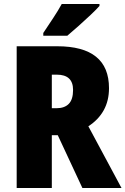

<svg xmlns="http://www.w3.org/2000/svg" viewBox="-20 -947 632 967"><path d="M268 -714Q529 -714 529 -503Q529 -440 502.5 -392Q476 -344 425 -311L592 0H395L271 -266H241V0H64V-714ZM266 -571H241V-402H265Q305 -402 326.5 -424Q348 -446 348 -494Q348 -571 266 -571ZM481 -917Q465 -899 436.5 -872Q408 -845 376.5 -817Q345 -789 319 -767H198V-781Q222 -817 247.5 -855.5Q273 -894 291 -927H481Z"/></svg>

Font: Noto Sans Lao UI Cond Blk
Style: Regular
Weight: 900
Width: 3
Designer: Monotype Design Team
Foundry: Monotype Imaging Inc.
Version: Version 2.000; ttfautohint (v1.8.4.7-5d5b)